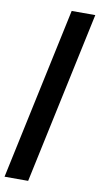

<svg xmlns="http://www.w3.org/2000/svg" viewBox="-123 -813 508 977"><g transform="rotate(10 131.0 -325.0)"><path d="M-25 120 165 -770H287L97 120Z"/></g></svg>

Font: Radio Canada Big SemiBold
Style: Italic
Weight: 600
Italic angle: -12°
Designer: Étienne Aubert Bonn
Foundry: Coppers and Brasses
Version: Version 1.001